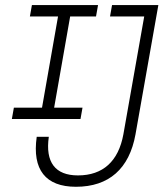

<svg xmlns="http://www.w3.org/2000/svg" viewBox="-20 -713 633 743"><path d="M273.9 9.8C401.4 9.8 480.5 -60.1 504.4 -193.4L592.8 -693.4H413.6L405.8 -649.4H538.1L457.5 -193.4C438.5 -88.9 378.4 -34.2 281.7 -34.2C193.4 -34.2 154.8 -85.4 168.9 -183.6H122.1C104 -56.6 156.2 9.8 273.9 9.8ZM25.9 -252.4H291.5L299.3 -296.4H189.5L251.5 -649.4H351.6L359.4 -693.4H103.5L95.7 -649.4H204.6L142.6 -296.4H33.7Z"/></svg>

Font: Cascadia Code PL ExtraLight
Style: Italic
Weight: 200
Italic angle: -10°
Monospace: yes
Designer: Aaron Bell
Foundry: Saja Typeworks
Version: Version 2404.023